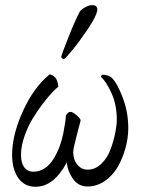

<svg xmlns="http://www.w3.org/2000/svg" viewBox="-20 -710 566 736"><path d="M333 -690.4Q356.4 -690.4 352.5 -668Q348.1 -646 318.1 -600.8Q288.1 -555.7 259.8 -521Q231.4 -486.3 226.6 -484.4H223.6Q220.2 -484.4 217.3 -487.1Q214.4 -489.7 214.8 -493.2Q217.3 -503.9 242.2 -566.9Q267.1 -629.9 286.1 -666Q291 -673.8 306.2 -682.1Q321.3 -690.4 333 -690.4ZM471.7 -218.8Q471.7 -181.2 460.9 -142.1Q450.2 -103 431.2 -70.1Q412.1 -37.1 381.6 -16.1Q351.1 4.9 315.4 4.9Q279.8 4.9 259 -25.4Q238.3 -55.7 236.3 -87.9Q186.5 5.9 116.2 5.9Q73.2 5.9 49.8 -28.1Q26.4 -62 26.4 -116.2Q26.4 -192.4 67.6 -283.4Q108.9 -374.5 169.9 -424.8Q179.7 -424.8 192.4 -412.1Q196.8 -407.2 200.4 -395.5Q204.1 -383.8 203.1 -377Q195.8 -372.1 180.7 -356.2Q165.5 -340.3 144.5 -313Q123.5 -285.6 105 -255.1Q86.4 -224.6 73.5 -187Q60.5 -149.4 60.5 -116.2Q60.5 -86.9 72.5 -69.3Q84.5 -51.8 108.4 -51.8Q131.3 -51.8 150.9 -64.7Q170.4 -77.6 184.3 -99.6Q198.2 -121.6 207.8 -146.7Q217.3 -171.9 222.7 -199.2Q232.4 -249.5 232.4 -266.6Q240.7 -281.2 250 -281.2Q258.8 -281.2 273.9 -268.1Q289.1 -254.9 289.1 -248Q289.1 -247.6 274.9 -194.1Q260.7 -140.6 260.7 -127Q260.7 -112.3 265.6 -97.7Q270.5 -83 283.7 -71.3Q296.9 -59.6 315.4 -59.6Q345.7 -59.6 369.1 -82.8Q392.6 -106 404.5 -139.4Q416.5 -172.9 422.1 -201.9Q427.7 -231 427.7 -251Q427.7 -308.6 407.2 -353.5Q386.7 -398.4 367.2 -415Q368.7 -423.8 373 -423.8Q396.5 -422.4 408.2 -412.1Q430.2 -390.1 450.9 -334.7Q471.7 -279.3 471.7 -218.8Z"/></svg>

Font: Crimson
Style: Italic
Weight: 400
Italic angle: -11°
Version: Version 0.8